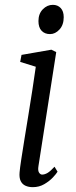

<svg xmlns="http://www.w3.org/2000/svg" viewBox="-20 -764 315 794"><path d="M115.5 10Q98.5 10 85.2 4Q72 -2 65.5 -15.5Q59 -29 61 -51.5Q62.5 -69.5 68 -105.5Q73.5 -141.5 81.2 -189Q89 -236.5 97.5 -289Q106 -341.5 114 -393Q122 -444.5 128 -488L63.5 -508L69 -537L192.5 -558.5L212.5 -548.5L139 -77Q136 -58.5 141.5 -50.2Q147 -42 154 -42Q165 -42 176.8 -49Q188.5 -56 205.5 -74.5L218 -54Q213 -45.5 198.8 -30.2Q184.5 -15 163.2 -2.5Q142 10 115.5 10ZM187 -623Q165 -623 152 -636.8Q139 -650.5 139 -677Q139 -707 157 -725.5Q175 -744 198.5 -744Q218.5 -744 231 -730.8Q243.5 -717.5 243.5 -693Q243.5 -661 226 -642Q208.5 -623 187 -623Z"/></svg>

Font: Merriweather 36pt Light
Style: Italic
Weight: 300
Italic angle: -7.8°
Version: Version 2.101